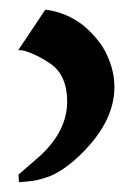

<svg xmlns="http://www.w3.org/2000/svg" viewBox="-20 -202 283 395"><path d="M73.2 -182.1Q110.8 -177.7 143.1 -155.8Q146 -153.8 151.4 -149.7Q156.7 -145.5 167 -135.3Q177.2 -125 186.3 -112.8Q195.3 -100.6 203.1 -82Q210.9 -63.5 213.9 -43.9Q226.6 45.4 131.8 128.9Q116.7 141.6 102.8 150.1Q88.9 158.7 75.2 163.1Q61.5 167.5 54.4 168.9Q47.4 170.4 33.9 171.6Q20.5 172.9 19 172.9L18.1 157.2Q52.2 127.9 62 119.1Q118.2 67.4 118.2 6.8Q118.2 -46.9 84 -70.8Q66.9 -82.5 51 -89.6Q35.2 -96.7 27.1 -98.1Q19 -99.6 17.1 -98.1Z"/></svg>

Font: KJV1611
Style: Regular
Weight: 400
Version: Version 3.6.1